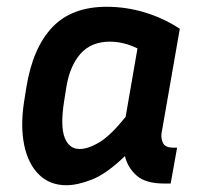

<svg xmlns="http://www.w3.org/2000/svg" viewBox="-20 -537 598 567"><path d="M465 5Q410 5 383.5 -18.5Q357 -42 349 -76Q295 -24 252 -7Q209 10 176 10Q127 10 95 -21.5Q63 -53 51.5 -108.5Q40 -164 51 -236L58 -280Q77 -396 134.5 -456.5Q192 -517 295 -517Q353 -517 408.5 -500Q464 -483 511 -452L457 -143Q455 -128 461.5 -114.5Q468 -101 491 -101H503L484 5ZM169 -236Q158 -164 171 -130.5Q184 -97 215 -97Q241 -97 274.5 -117.5Q308 -138 351 -192L386 -394Q345 -414 305 -414Q249 -414 217.5 -378Q186 -342 176 -280Z"/></svg>

Font: Inria Sans
Style: Bold Italic
Weight: 700
Italic angle: -10°
Designer: Black Foundry Team
Foundry: Black Foundry
Version: Version 1.2; ttfautohint (v1.8.3)